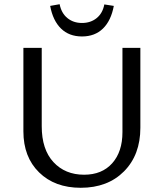

<svg xmlns="http://www.w3.org/2000/svg" viewBox="-20 -885 777 911"><path d="M520 -857 475 -864Q467 -822 438.5 -799Q410 -776 369 -776Q328 -776 299.5 -799.5Q271 -823 263 -865L218 -857Q231 -787 269.5 -749.5Q308 -712 369 -712Q430 -712 468.5 -749.5Q507 -787 520 -857ZM363 6Q240 6 165.5 -67Q91 -140 91 -262V-658H178V-286Q178 -176 233.5 -116Q289 -56 379 -56Q464 -56 512.5 -110.5Q561 -165 561 -258V-658H646V-279Q646 -150 568.5 -72Q491 6 363 6Z"/></svg>

Font: EauTestText Medium
Style: Regular
Weight: 500
Designer: Christian Thalmann (Catharsis Fonts)
Version: Version 0.001;PS 000.001;hotconv 1.0.88;makeotf.lib2.5.64775